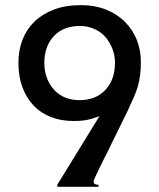

<svg xmlns="http://www.w3.org/2000/svg" viewBox="-20 -718 613 738"><path d="M150.4 -476.6Q150.4 -444.3 160.6 -417.5Q170.9 -390.6 189 -371.6Q207 -352.5 231.4 -342.8Q255.9 -333 285.2 -333Q347.7 -333 384.8 -372.1Q421.9 -411.1 421.9 -476.6Q421.9 -504.9 412.1 -530.3Q402.3 -555.7 385.7 -575.2Q369.1 -594.7 343.3 -606.4Q317.4 -618.2 287.1 -618.2Q223.6 -618.2 187 -579.1Q150.4 -540 150.4 -476.6ZM200.2 -7.8 362.3 -271.5Q350.6 -267.6 340.8 -264.2Q331.1 -260.7 319.8 -258.3Q308.6 -255.9 295.4 -254.4Q282.2 -252.9 261.7 -252.9Q214.8 -252.9 175.8 -268.1Q136.7 -283.2 109.4 -312Q82 -340.8 66.4 -382.3Q50.8 -423.8 50.8 -476.6Q50.8 -524.4 66.4 -564.9Q82 -605.5 112.3 -634.8Q142.6 -664.1 187 -681.2Q231.4 -698.2 291 -698.2Q345.7 -698.2 388.7 -680.7Q431.6 -663.1 461.4 -632.8Q491.2 -602.5 506.3 -563.5Q521.5 -524.4 521.5 -480.5Q521.5 -452.1 518.6 -429.7Q515.6 -407.2 509.8 -386.2Q503.9 -365.2 493.7 -342.8Q483.4 -320.3 470.7 -292L390.6 -128.9Q386.7 -122.1 378.4 -105Q370.1 -87.9 361.3 -69.8Q352.5 -51.8 346.2 -38.1Q339.8 -24.4 339.8 -23.4Q339.8 -11.7 346.2 -9.8Q352.5 -7.8 358.4 -7.8V0H200.2Z"/></svg>

Font: Padauk Grand Pro
Style: Regular
Weight: 400
Designer: Debbi Hosken
Foundry: SIL
Version: Version 2.8.2